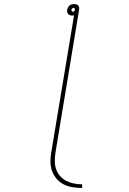

<svg xmlns="http://www.w3.org/2000/svg" viewBox="-20 -755 640 949"><path d="M386 174Q363 174 339.5 170.5Q316 167 296 157Q276 147 261 130Q246 113 238 92Q230 71 229.5 47.5Q229 24 233 0L346 -679Q344 -679 341.5 -678.5Q339 -678 337 -678Q331 -678 325.5 -680Q320 -682 316.5 -686Q313 -690 312 -695.5Q311 -701 312 -706Q313 -712 316 -718Q319 -724 324 -728Q329 -732 335 -733.5Q341 -735 347 -735Q352 -735 357.5 -733.5Q363 -732 366.5 -728Q370 -724 371 -718Q372 -712 371 -707L254 0Q251 21 251 42Q251 63 257.5 81.5Q264 100 277 115Q290 130 307.5 139Q325 148 345.5 152Q366 156 386 156ZM340 -697Q344 -697 347 -700Q350 -703 350 -707Q351 -710 349 -713Q347 -716 343 -716Q343 -716 343 -716Q343 -716 343 -716Q340 -716 337 -713Q334 -710 333 -707Q333 -703 335 -700Q337 -697 340 -697Z"/></svg>

Font: Iosevka Slab ThExObl
Style: Regular
Weight: 100
Width: 7
Italic angle: -9°
Monospace: yes
Designer: Belleve Invis
Foundry: Belleve Invis
Version: Version 11.1.1; ttfautohint (v1.8.3)